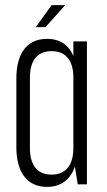

<svg xmlns="http://www.w3.org/2000/svg" viewBox="-20 -721 418 751"><path d="M182 -701 120 -615H158L235 -701ZM164 -569C81 -569 44 -506 44 -415V-145C44 -54 81 10 164 10C221 10 256 -21 273 -69L284 0H320V-559H267V-502C250 -543 217 -569 164 -569ZM182 -521C241 -521 267 -479 267 -418V-142C267 -80 241 -38 182 -38C122 -38 97 -80 97 -142V-418C97 -479 122 -521 182 -521Z"/></svg>

Font: Modon Arabic
Style: Regular
Weight: 400
Designer: Ahmedzaza
Foundry: Ahmedzaza
Version: Version 2.010